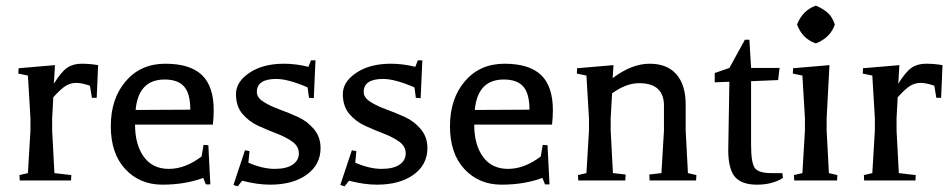

<svg xmlns="http://www.w3.org/2000/svg" viewBox="-20 -640 3368 681"><path d="M46 -398 175 -409 171 -343Q197 -385 218 -399.5Q239 -414 269 -414Q299 -414 328 -409L323 -293H306L299 -336Q270 -346 250.5 -346Q231 -346 214 -336Q197 -326 169 -295L165 -221V-177L173 -26L233 -19L232 0H50L49 -19L79 -26L88 -177V-221L79 -372L45 -379Z M738 -249Q738 -225 735 -198H459Q459 -127 490 -84Q521 -41 579 -41Q637 -41 695 -85L702 -126L719 -125L726 14H710L701 -9Q636 15 556 15Q476 15 424.5 -40Q373 -95 373 -192.5Q373 -290 426 -352Q479 -414 566.5 -414Q654 -414 696 -374Q738 -334 738 -249ZM461 -250 655 -251Q655 -308 633 -333Q611 -358 564 -358Q471 -358 461 -250Z M839 1 823 21 808 16 849 -107 865 -104 861 -63Q912 -41 954 -41Q996 -41 1018 -56Q1040 -71 1040 -96Q1040 -121 1017 -137.5Q994 -154 961 -166.5Q928 -179 895.5 -194Q863 -209 840 -236Q817 -263 817 -306.5Q817 -350 865 -382Q913 -414 987 -414Q1030 -414 1074 -403L1083 -426H1099L1093 -292L1076 -293L1071 -330Q1002 -360 960 -360Q891 -360 891 -314Q891 -294 914.5 -279Q938 -264 971 -252Q1004 -240 1037 -225Q1070 -210 1093.5 -182Q1117 -154 1117 -115Q1117 -56 1068 -20.5Q1019 15 938 15Q893 15 839 1Z M1218 1 1202 21 1187 16 1228 -107 1244 -104 1240 -63Q1291 -41 1333 -41Q1375 -41 1397 -56Q1419 -71 1419 -96Q1419 -121 1396 -137.5Q1373 -154 1340 -166.5Q1307 -179 1274.5 -194Q1242 -209 1219 -236Q1196 -263 1196 -306.5Q1196 -350 1244 -382Q1292 -414 1366 -414Q1409 -414 1453 -403L1462 -426H1478L1472 -292L1455 -293L1450 -330Q1381 -360 1339 -360Q1270 -360 1270 -314Q1270 -294 1293.5 -279Q1317 -264 1350 -252Q1383 -240 1416 -225Q1449 -210 1472.5 -182Q1496 -154 1496 -115Q1496 -56 1447 -20.5Q1398 15 1317 15Q1272 15 1218 1Z M1941 -249Q1941 -225 1938 -198H1662Q1662 -127 1693 -84Q1724 -41 1782 -41Q1840 -41 1898 -85L1905 -126L1922 -125L1929 14H1913L1904 -9Q1839 15 1759 15Q1679 15 1627.5 -40Q1576 -95 1576 -192.5Q1576 -290 1629 -352Q1682 -414 1769.5 -414Q1857 -414 1899 -374Q1941 -334 1941 -249ZM1664 -250 1858 -251Q1858 -308 1836 -333Q1814 -358 1767 -358Q1674 -358 1664 -250Z M2031 0 2030 -19 2060 -26 2069 -177V-221L2060 -372L2026 -379L2027 -398L2156 -409L2153 -363Q2221 -414 2284 -414Q2347 -414 2379.5 -376Q2412 -338 2412 -270V-177L2420 -26L2450 -19L2449 0H2284L2283 -21L2326 -26L2335 -177V-266Q2335 -304 2313.5 -324.5Q2292 -345 2246.5 -345Q2201 -345 2151 -309L2146 -221V-177L2154 -26L2199 -21L2198 0Z M2563 -108 2567 -350 2515 -348V-381L2567 -399L2622 -499H2638L2644 -399H2745L2740 -356L2644 -352V-127Q2644 -63 2657 -44.5Q2670 -26 2716 -26H2755L2757 -9Q2720 15 2665 15Q2610 15 2586.5 -13Q2563 -41 2563 -108Z M2797 0 2796 -19 2826 -26 2835 -177V-221L2826 -372L2792 -379L2793 -398L2922 -409L2912 -221V-177L2920 -26L2950 -19L2949 0ZM2941 -553Q2926 -507 2874 -486Q2826 -502 2807 -553Q2827 -604 2874 -620Q2902 -608 2917.5 -593Q2933 -578 2941 -553Z M3041 -398 3170 -409 3166 -343Q3192 -385 3213 -399.5Q3234 -414 3264 -414Q3294 -414 3323 -409L3318 -293H3301L3294 -336Q3265 -346 3245.5 -346Q3226 -346 3209 -336Q3192 -326 3164 -295L3160 -221V-177L3168 -26L3228 -19L3227 0H3045L3044 -19L3074 -26L3083 -177V-221L3074 -372L3040 -379Z"/></svg>

Font: Balthazar
Style: Regular
Weight: 400
Designer: Dario Manuel Muhafara
Foundry: Dario Manuel Muhafara
Version: Version 1.000